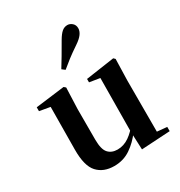

<svg xmlns="http://www.w3.org/2000/svg" viewBox="-200 -993 1077 1148"><g transform="rotate(-30 339.0 -419.5)"><path d="M255.7 16.2Q182.1 16.2 140.2 -29.3Q98.3 -74.7 99.3 -187.9L102 -497.7L132 -475.4L28.4 -493.5V-520.2L228 -545.4L240.2 -534.8L234.7 -388.7V-177.8Q234.7 -111 257.7 -85.3Q280.7 -59.5 321.8 -59.5Q364.7 -59.5 402.5 -85.8Q440.3 -112.1 469.6 -153.8L503.2 -103H456Q418.4 -51 368.8 -17.4Q319.2 16.2 255.7 16.2ZM447.6 12.4 442.4 -109.4V-111.9L445.6 -481.6L373.7 -493.2V-516.6L570.9 -545.4L581.6 -534.8L577.6 -388.7V-35L645.6 -28.5V0.7ZM269.4 -643.7Q288.8 -675.4 309.5 -709.7Q330.2 -743.9 359 -794.7Q377.4 -826.1 394.1 -840.5Q410.8 -854.8 432.3 -854.8Q449.8 -854.8 464.9 -841.6Q480 -828.4 480 -805.7Q480 -786.2 465.9 -766.5Q451.8 -746.8 420.2 -725.6Q375.1 -695.3 345.4 -672.4Q315.8 -649.6 290.1 -627.8Z"/></g></svg>

Font: Early Summer Mincho VF
Style: Regular
Weight: 250
Designer: GuiWonder
Version: Version 1.002